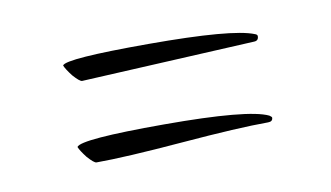

<svg xmlns="http://www.w3.org/2000/svg" viewBox="-32 -250 412 239"><g transform="rotate(-10 174.0 -131.0)"><path d="M55 -190Q59 -198 164.5 -198Q270 -198 297 -187Q300 -186 300 -184Q300 -178 294 -178L75 -167Q72 -167 64 -176Q57 -185 55 -190ZM55 -87Q60 -96 166 -96Q272 -96 297 -84Q300 -82 300 -81Q300 -76 294 -76Q257 -76 184 -70Q111 -64 75 -64Q72 -64 64 -73Q57 -82 55 -87Z"/></g></svg>

Font: Ruthie
Style: Regular
Weight: 400
Designer: Robert E. Leuschke
Foundry: Robert E. Leuschke
Version: Version 1.003